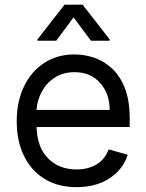

<svg xmlns="http://www.w3.org/2000/svg" viewBox="-20 -784 622 816"><path d="M446 -610.8H366.5L292.6 -710.2L218.8 -610.8H139.2V-616.5L254.3 -764.2H331L446 -616.5ZM305.4 11.4Q226.6 11.4 169.6 -23.6Q112.6 -58.6 81.9 -121.6Q51.1 -184.7 51.1 -268.5Q51.1 -352.3 81.9 -416.4Q112.6 -480.5 167.8 -516.5Q223 -552.6 296.9 -552.6Q339.5 -552.6 381 -538.4Q422.6 -524.1 456.7 -492.4Q490.8 -460.6 511 -408.4Q531.2 -356.2 531.2 -279.8V-244.3H135.3Q138.1 -157 184.8 -110.4Q231.5 -63.9 305.4 -63.9Q354.8 -63.9 390.3 -85.2Q425.8 -106.5 441.8 -149.1L522.7 -126.4Q503.6 -64.6 446 -26.6Q388.5 11.4 305.4 11.4ZM446 -316.8Q446 -386 405.5 -431.6Q365.1 -477.3 296.9 -477.3Q248.9 -477.3 213.8 -454.9Q178.6 -432.5 158.4 -395.8Q138.1 -359 135.3 -316.8Z"/></svg>

Font: Linik Sans
Style: Regular
Weight: 400
Designer: Rasmus Andersson (font), Marc Monis (original base), Kil Hyung-jin (Pretendard portions), Cristiano Sobral (main changes
Foundry: rsms
Version: Version 3.018;May 31, 2022;FontCreator 14.0.0.2814 64-bit; t